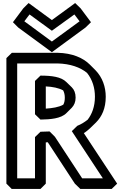

<svg xmlns="http://www.w3.org/2000/svg" viewBox="-20 -1207 834 1262"><path d="M93 -790H358C443 -788 508 -764 552 -728C588 -683 604 -628 604 -571C604 -506 584 -456 556 -420C534 -403 513 -390 488 -380L452 -345L656 -35H520L341 -308L306 -343C283 -342 263 -341 246 -341L210 -306V-35H93ZM58 -860 22 -825V0L57 35H246L281 0V-271C283 -271 289 -272 294 -272L472 0L508 35H714L750 0L531 -332C546 -341 560 -353 574 -366L575 -367L611 -402C650 -441 675 -495 675 -571C675 -635 654 -698 607 -746L571 -782C526 -827 455 -858 358 -860ZM246 -421C310 -422 381 -427 417 -464L452 -499C467 -515 477 -536 477 -565C477 -595 468 -617 452 -633L416 -668C382 -702 320 -710 246 -710L210 -675V-456ZM281 -493V-639C325 -637 366 -629 395 -613C402 -600 406 -584 406 -565C406 -547 403 -531 396 -519C366 -502 324 -496 281 -493ZM174 -1112 321 -1005 469 -1112 503 -1067 321 -934 140 -1067ZM168 -1187 133 -1152 65 -1061 100 -1026 321 -864 542 -1026 578 -1061 510 -1152 474 -1187 321 -1075Z"/></svg>

Font: Hussar Press
Style: Bold
Weight: 700
Foundry: Cannot Into Space Fonts
Version: Version 1.43